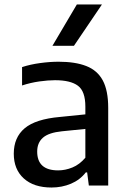

<svg xmlns="http://www.w3.org/2000/svg" viewBox="-20 -828 568 857"><path d="M210 9Q131 9 86.2 -31.5Q41.5 -72 41.5 -142Q41.5 -214.5 90.2 -255.5Q139 -296.5 247.5 -306L361 -317.5V-352Q361 -420.5 328 -445.2Q295 -470 225.5 -470Q194.5 -470 155.5 -464.5Q116.5 -459 78.5 -446.5V-528.5Q115 -540.5 159 -546.5Q203 -552.5 241.5 -552.5Q316 -552.5 365.2 -533.2Q414.5 -514 438.8 -469Q463 -424 463 -346V0H376.5L369 -58.5H363Q337 -25 296.8 -8Q256.5 9 210 9ZM146 -151.5Q146 -67.5 239.5 -67.5Q271.5 -67.5 303.2 -80.5Q335 -93.5 361 -124V-252.5L256.5 -242Q197.5 -236 171.8 -213.5Q146 -191 146 -151.5ZM214 -623.5 323 -808H435L310 -623.5Z"/></svg>

Font: Encode Sans Md
Style: Regular
Weight: 500
Designer: Multiple Designers
Foundry: Impallari Type
Version: Version 3.002; ttfautohint (v1.8.3) -l 8 -r 50 -G 200 -x 14 